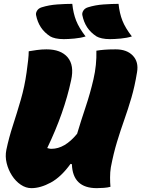

<svg xmlns="http://www.w3.org/2000/svg" viewBox="-20 -966 733 996"><path d="M355 -946Q360 -897 375 -859Q390 -821 424 -777Q399 -769 366 -766Q333 -763 311 -763Q287 -763 269 -767Q251 -771 241 -777Q210 -797 192 -824.5Q174 -852 167 -888Q165 -899 172.5 -911Q180 -923 196 -928Q234 -940 277.5 -943Q321 -946 355 -946ZM595 -946Q600 -897 615 -859Q630 -821 664 -777Q639 -769 606 -766Q573 -763 551 -763Q527 -763 509 -767Q491 -771 481 -777Q450 -797 432 -824.5Q414 -852 407 -888Q405 -899 412.5 -911Q420 -923 436 -928Q474 -940 517.5 -943Q561 -946 595 -946ZM143 10Q114 10 87.5 -8Q61 -26 42 -55.5Q23 -85 14.5 -120Q6 -155 13 -189Q26 -251 47 -315.5Q68 -380 88 -449Q108 -518 118 -591Q123 -627 126 -654Q129 -681 129 -700Q146 -703 171 -706.5Q196 -710 221 -710Q296 -710 331 -668.5Q366 -627 349 -550Q313 -381 225 -198Q229 -197 234.5 -195.5Q240 -194 247 -194Q316 -194 380 -272Q400 -339 424 -410.5Q448 -482 465 -555.5Q482 -629 480 -703Q497 -706 521 -708Q545 -710 580 -710Q638 -710 669 -677.5Q700 -645 691 -592Q679 -518 661.5 -458.5Q644 -399 624.5 -344Q605 -289 587 -230Q569 -171 555 -98Q551 -73 551 -45.5Q551 -18 553 3Q539 7 519 8.5Q499 10 482 10Q357 10 353 -114L346 -116Q297 -48 243.5 -19Q190 10 143 10Z"/></svg>

Font: Recursive Sn Csl St XBk
Style: Italic
Weight: 1000
Italic angle: -15°
Version: Version 1.085;hotconv 1.1.0;makeotfexe 2.6.0; ttfautohint (v